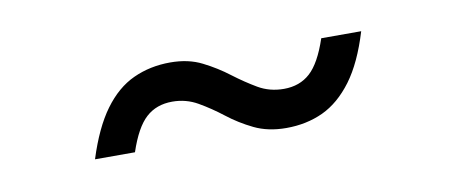

<svg xmlns="http://www.w3.org/2000/svg" viewBox="-29 -341 565 239"><g transform="rotate(-10 254.0 -222.0)"><path d="M432 -272Q420.5 -234 403.8 -211.5Q387 -189 366 -179.2Q345 -169.5 319.5 -169.5Q296.5 -169.5 279 -178Q261.5 -186.5 246.8 -198Q232 -209.5 217.2 -218Q202.5 -226.5 185 -226.5Q165 -226.5 151.8 -214.5Q138.5 -202.5 128.5 -172.5H78Q90 -210.5 106.5 -233Q123 -255.5 144.2 -265.2Q165.5 -275 191 -275Q214 -275 231.2 -266.2Q248.5 -257.5 263.2 -246.2Q278 -235 292.5 -226.5Q307 -218 325 -218Q345 -218 358.2 -230Q371.5 -242 381.5 -272Z"/></g></svg>

Font: Newsreader 24pt SemiBold
Style: Italic
Weight: 600
Italic angle: -17°
Designer: Hugues Gentile
Foundry: Production Type
Version: Version 1.003